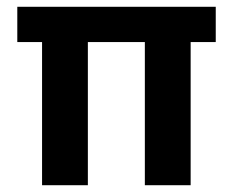

<svg xmlns="http://www.w3.org/2000/svg" viewBox="-20 -546 687 566"><path d="M104 0V-422H31V-526H616V-422H542V0H407V-422H239V0Z"/></svg>

Font: DM Sans 9pt
Style: Bold
Weight: 700
Designer: Colophon Foundry, Jonny Pinhorn
Foundry: Colophon Foundry
Version: Version 4.004;gftools[0.9.30]